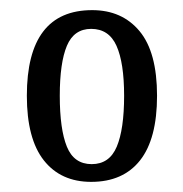

<svg xmlns="http://www.w3.org/2000/svg" viewBox="-20 -739 362 379"><path d="M160 -380Q100 -380 66.5 -422.5Q33 -465 33 -550Q33 -719 162 -719Q221 -719 255.5 -677.5Q290 -636 290 -550Q290 -465 256.5 -422.5Q223 -380 160 -380ZM161 -415Q196 -415 210.5 -449.5Q225 -484 225 -550Q225 -615 210 -648.5Q195 -682 160 -682Q126 -682 112 -648.5Q98 -615 98 -550Q98 -484 112 -449.5Q126 -415 161 -415Z"/></svg>

Font: Noto Serif Khmer ExtraCondensed
Style: Regular
Weight: 400
Width: 2
Designer: Danh Hong and the Monotype Design Team
Foundry: Monotype Imaging Inc.
Version: Version 2.004; ttfautohint (v1.8.4.7-5d5b)